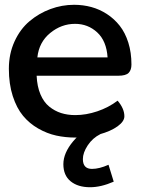

<svg xmlns="http://www.w3.org/2000/svg" viewBox="-20 -555 581 793"><path d="M428.2 125.5 449.7 195.3Q397 218.3 352.1 218.3Q301.8 218.3 271.7 193.8Q241.7 169.4 241.7 123Q241.7 77.1 282 28.8Q322.3 -19.5 394.5 -49.8V-1Q362.3 15.1 342.3 45.4Q322.3 75.7 322.3 102.1Q322.3 142.6 359.9 142.6Q390.1 142.6 428.2 125.5ZM522.9 -288.6Q522.9 -266.1 511.5 -254.2Q500 -242.2 468.3 -242.2H131.3Q133.3 -197.8 147 -165.5Q160.6 -133.3 183.1 -115Q205.6 -96.7 232.4 -88.1Q259.3 -79.6 291 -79.6Q335.4 -79.6 381.8 -95.2Q428.2 -110.8 465.8 -139.2Q493.7 -106.4 493.7 -74.7Q493.7 -53.7 465.8 -33.4Q438 -13.2 390.6 0Q343.3 13.2 292 13.2Q250 13.2 212.2 4.9Q174.3 -3.4 137.9 -24.2Q101.6 -44.9 75.2 -76.7Q48.8 -108.4 32.7 -158.2Q16.6 -208 16.6 -271Q16.6 -332.5 40 -383.8Q63.5 -435.1 102.1 -467.5Q140.6 -500 188.2 -517.6Q235.8 -535.2 286.1 -535.2Q323.2 -535.2 357.4 -525.9Q391.6 -516.6 421.9 -496.8Q452.1 -477.1 474.6 -448.5Q497.1 -419.9 510 -378.9Q522.9 -337.9 522.9 -288.6ZM424.3 -317.9Q419.9 -385.7 381.6 -421.1Q343.3 -456.5 290 -456.5Q233.4 -456.5 187.3 -418.7Q141.1 -380.9 134.3 -317.9Z"/></svg>

Font: Coustard
Style: Regular
Weight: 400
Foundry: vernon adams
Version: Version 1.001